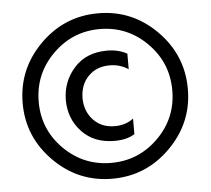

<svg xmlns="http://www.w3.org/2000/svg" viewBox="-50 -736 877 799"><g transform="rotate(-5 388.0 -336.5)"><path d="M495 -168Q463 -147 411 -147Q325 -147 274 -201.5Q223 -256 223 -335Q224 -412 274.5 -468Q325 -524 412 -524Q459 -524 495 -504V-439Q460 -462 417 -462Q362 -462 327.5 -426.5Q293 -391 293 -334Q294 -280 328 -244Q362 -208 417 -208Q463 -208 495 -233ZM733 -336Q733 -195 631.5 -93Q530 9 388 9Q246 9 144.5 -93Q43 -195 43 -336Q43 -478 144.5 -580Q246 -682 388 -682Q530 -682 631.5 -580Q733 -478 733 -336ZM192 -534Q110 -452 110 -336Q110 -220 192 -138.5Q274 -57 389 -57Q504 -57 586 -138.5Q668 -220 668 -336Q668 -452 586 -534Q504 -616 389 -616Q274 -616 192 -534Z"/></g></svg>

Font: Hind Vadodara
Style: Regular
Weight: 400
Designer: Hitesh Malaviya
Foundry: Indian Type Foundry
Version: Version 1.001;PS 1.0;hotconv 1.0.86;makeotf.lib2.5.63406; tt